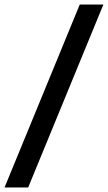

<svg xmlns="http://www.w3.org/2000/svg" viewBox="-22 -707 475 845"><path d="M-2 118 329 -687H433L102 118Z"/></svg>

Font: Grenze
Style: Bold Italic
Weight: 700
Italic angle: -10°
Designer: Renata Polastri
Foundry: Omnibus-Type
Version: Version 1.002; ttfautohint (v1.8)